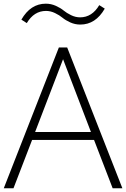

<svg xmlns="http://www.w3.org/2000/svg" viewBox="-25 -1003 672 1023"><path d="M-4.9 0 288.6 -750H333L627 0H575.2L476.1 -257.3H146L46.9 0ZM162.1 -299.8H459.5L311 -687.5ZM117.7 -879.9 88.9 -898.4Q137.7 -983.4 219.2 -983.4Q247.1 -983.4 272.5 -971.9Q297.9 -960.4 314 -947Q330.1 -933.6 353.8 -922.1Q377.4 -910.6 401.9 -910.6Q465.3 -910.6 503.9 -975.6L533.2 -957Q484.4 -872.1 402.8 -872.1Q375 -872.1 349.6 -883.5Q324.2 -895 308.1 -908.4Q292 -921.9 268.3 -933.3Q244.6 -944.8 220.2 -944.8Q156.2 -944.8 117.7 -879.9Z"/></svg>

Font: Spartan MB Light
Style: Regular
Weight: 300
Designer: Matt Bailey, Mirko Velimirovic
Foundry: Matt Bailey
Version: Version 1.005